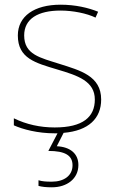

<svg xmlns="http://www.w3.org/2000/svg" viewBox="-20 -558 498 818"><path d="M314 145C314 97 280 68 222 65L251 8C358 -1 411 -54 411 -134C411 -235 321 -258 233 -286C152 -312 83 -325 83 -407C83 -478 142 -513 238 -513C291 -513 350 -501 387 -483L398 -508C356 -525 301 -538 238 -538C126 -538 56 -489 56 -407C56 -309 131 -290 224 -262C312 -236 384 -212 384 -134C384 -60 334 -15 213 -15C151 -15 92 -28 39 -54V-24C77 -7 140 10 213 10C217 10 221 10 225 10L186 85C257 85 289 104 289 146C289 191 252 216 201 216C176 216 161 215 144 210V234C159 238 176 240 201 240C266 240 314 203 314 145Z"/></svg>

Font: Noto Sans Gurmukhi UI Thin
Style: Regular
Weight: 100
Designer: Jelle Bosma - Monotype Design Team
Foundry: Monotype Imaging Inc.
Version: Version 2.004